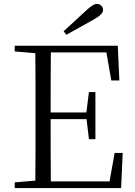

<svg xmlns="http://www.w3.org/2000/svg" viewBox="-20 -958 689 978"><path d="M304 -799 318 -781C363 -806 408 -831 453 -856C492 -878 505 -892 505 -908C505 -924 491 -938 474 -938C459 -938 444 -928 414 -900C380 -869 343 -834 304 -799ZM547 -548H588L580 -725H55V-696L160 -687C161 -590 161 -490 161 -390V-335C161 -235 161 -136 160 -38L55 -29V0H597L605 -179H564L538 -34H239C238 -132 238 -232 238 -351H421L433 -249H466V-489H433L420 -385H238C238 -494 238 -595 239 -691H522Z"/></svg>

Font: Noto Serif JP Light
Style: Regular
Weight: 300
Designer: Ryoko NISHIZUKA 西塚涼子 (kana & ideographs); Frank Grießhammer (Latin, Greek & Cyrillic); Wenlong ZHANG 张文龙 (bopomofo); San
Foundry: Adobe
Version: Version 2.001;hotconv 1.1.0;makeotfexe 2.6.0